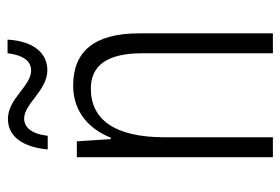

<svg xmlns="http://www.w3.org/2000/svg" viewBox="-140 -620 760 521"><g transform="rotate(-90 240.5 -360.0)"><path d="M95 -611H132C137 -655 155 -675 179 -675C219 -675 255 -612 310 -612C356 -612 389 -649 393 -720H356C351 -678 335 -656 309 -656C267 -656 233 -719 178 -719C129 -719 101 -677 95 -611ZM268 -542C195 -542 149 -496 127 -440H123L117 -532H74V0H128V-294C128 -429 176 -494 260 -494C323 -494 356 -450 356 -353V0H410V-363C410 -486 360 -542 268 -542Z"/></g></svg>

Font: Noto Sans Hebrew Condensed Light
Style: Regular
Weight: 300
Width: 3
Designer: Monotype Design Team
Foundry: Monotype Imaging Inc.
Version: Version 2.004